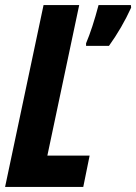

<svg xmlns="http://www.w3.org/2000/svg" viewBox="-23 -734 535 754"><path d="M148 -714H288L163 -123H329L304 0H-3ZM315 -564Q340 -623 364 -714H491L492 -704Q456 -625 405 -554H315Z"/></svg>

Font: Noto Sans Display Ex Bold Cond
Style: Italic
Weight: 800
Width: 3
Italic angle: -12°
Designer: Monotype Design team
Foundry: Monotype Imaging Inc.
Version: Version 1.000